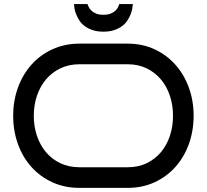

<svg xmlns="http://www.w3.org/2000/svg" viewBox="-20 -912 1004 932"><path d="M919.9 -350.1Q919.9 -277.3 897 -213.4Q874 -149.4 831.8 -102.1Q789.6 -54.7 730.5 -27.3Q671.4 0 599.1 0H366.2Q293.5 0 233.9 -27.3Q174.3 -54.7 132.1 -102.1Q89.8 -149.4 66.9 -213.4Q43.9 -277.3 43.9 -350.1Q43.9 -422.4 66.9 -486.1Q89.8 -549.8 132.1 -597.4Q174.3 -645 233.9 -672.6Q293.5 -700.2 366.2 -700.2H599.1Q671.4 -700.2 730.5 -672.6Q789.6 -645 831.8 -597.4Q874 -549.8 897 -486.1Q919.9 -422.4 919.9 -350.1ZM819.8 -350.1Q819.8 -401.9 804.7 -447.3Q789.6 -492.7 761 -526.6Q732.4 -560.5 691.7 -580.3Q650.9 -600.1 599.1 -600.1H366.2Q314.5 -600.1 273.2 -580.3Q231.9 -560.5 203.4 -526.6Q174.8 -492.7 159.4 -447.3Q144 -401.9 144 -350.1Q144 -298.3 159.4 -252.7Q174.8 -207 203.4 -173.1Q231.9 -139.2 273.2 -119.6Q314.5 -100.1 366.2 -100.1H599.1Q650.9 -100.1 691.7 -119.6Q732.4 -139.2 761 -173.1Q789.6 -207 804.7 -252.7Q819.8 -298.3 819.8 -350.1ZM625 -892.1Q624.5 -883.3 622.1 -869.9Q619.6 -856.4 613.8 -841.8Q607.9 -827.1 598.1 -812Q588.4 -796.9 572.5 -785.2Q556.6 -773.4 534.4 -765.9Q512.2 -758.3 481.9 -758.3Q451.7 -758.3 429.4 -765.9Q407.2 -773.4 391.4 -785.2Q375.5 -796.9 365.7 -812Q356 -827.1 350.1 -841.8Q344.2 -856.4 341.8 -869.9Q339.4 -883.3 338.9 -892.1H404.8Q406.7 -885.7 411.4 -876.7Q416 -867.7 424.6 -859.6Q433.1 -851.6 447 -845.9Q460.9 -840.3 481.9 -840.3Q502.9 -840.3 516.8 -845.9Q530.8 -851.6 539.6 -859.6Q548.3 -867.7 552.7 -876.7Q557.1 -885.7 559.1 -892.1Z"/></svg>

Font: Bruno Ace SC
Style: Regular
Weight: 400
Designer: Astigmatic (AOETI)
Foundry: Astigmatic (AOETI)
Version: Version 1.000